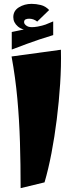

<svg xmlns="http://www.w3.org/2000/svg" viewBox="-20 -945 376 996"><path d="M87 31Q87 -93 83.5 -208Q80 -323 70 -433Q60 -543 40 -652L296 -687Q298 -602 292 -510Q286 -418 274.5 -326Q263 -234 247 -150.5Q231 -67 211 1ZM163 -781 145 -787Q97 -787 73 -807.5Q49 -828 49 -856Q49 -889 78 -907Q107 -925 144 -925Q167 -925 191.5 -919Q216 -913 235 -893L173 -833Q163 -841 152.5 -844.5Q142 -848 131 -848Q121 -848 113 -844.5Q105 -841 105 -830Q105 -819 120.5 -809.5Q136 -800 175 -807Q201 -812 216 -817.5Q231 -823 256 -834V-783ZM41 -688V-779Q84 -788 118 -795Q152 -802 185 -808Q218 -814 256 -820V-763Q216 -751 185 -740.5Q154 -730 121 -718Q88 -706 41 -688Z"/></svg>

Font: Marhey Light
Style: Regular
Weight: 300
Designer: Nur Syamsi & Bustanul Arifin
Foundry: Namelatype
Version: Version 1.000